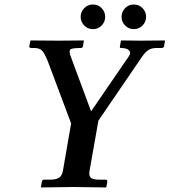

<svg xmlns="http://www.w3.org/2000/svg" viewBox="-20 -824 746 845"><path d="M256.8 -71.8 293 -280.8 190.9 -553.2Q174.8 -593.3 163.3 -603Q151.9 -612.8 129.9 -612.8H119.1Q114.3 -612.8 111.1 -614.5Q107.9 -616.2 108.9 -620.1L113.8 -645L116.2 -646Q225.1 -645 237.8 -645L347.2 -646L349.1 -645L345.2 -621.1Q343.3 -613.3 336.9 -612.8Q298.8 -612.8 290.5 -606.9Q282.2 -601.1 291 -576.2L380.9 -334L546.9 -576.2Q558.1 -591.3 548.1 -602.1Q538.1 -612.8 512.2 -612.8Q506.3 -612.8 507.8 -620.1L512.2 -645L514.2 -646Q590.3 -645 601.1 -645L704.1 -646L706.1 -645L702.1 -621.1Q701.2 -613.3 690.9 -612.8H670.9Q648.9 -612.8 635 -605Q621.1 -597.2 605 -574.2L413.1 -293L374 -71.8Q370.1 -48.8 380.6 -41Q391.1 -33.2 419.9 -33.2H444.8Q453.6 -33.2 452.1 -23.9L448.2 -1L444.8 1Q340.8 -1 304.2 -1L160.2 1V-1L164.1 -23.9Q166 -32.7 171.9 -33.2H198.2Q227.1 -33.2 240 -42Q252.9 -50.8 256.8 -71.8ZM350.6 -711.9Q335 -728 335 -750Q335 -772 350.6 -788.1Q366.2 -804.2 389.2 -804.2Q412.1 -804.2 427.5 -788.1Q442.9 -772 442.9 -750Q442.9 -728 427.5 -711.9Q412.1 -695.8 389.2 -695.8Q366.2 -695.8 350.6 -711.9ZM530.5 -711.9Q515.1 -728 515.1 -750Q515.1 -772 530.5 -788.1Q545.9 -804.2 568.8 -804.2Q591.8 -804.2 607.4 -788.1Q623 -772 623 -750Q623 -728 607.4 -711.9Q591.8 -695.8 568.8 -695.8Q545.9 -695.8 530.5 -711.9Z"/></svg>

Font: Linux Libertine O
Style: Semibold Italic
Weight: 600
Italic angle: -11.5°
Designer: Philipp H. Poll
Foundry: Philipp H. Poll
Version: Version 5.1.2